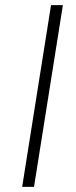

<svg xmlns="http://www.w3.org/2000/svg" viewBox="-20 -725 296 745"><path d="M66 0 178 -705H224L112 0Z"/></svg>

Font: Nunito Sans 7pt Condensed ExtraLight
Style: Italic
Weight: 250
Width: 3
Italic angle: -9°
Designer: Vernon Adams
Foundry: Vernon Adams
Version: Version 3.101;gftools[0.9.27]